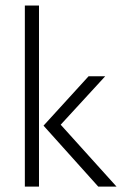

<svg xmlns="http://www.w3.org/2000/svg" viewBox="-20 -687 464 707"><path d="M341.7 0 140.3 -224.3 306.2 -406.2H367.4L203.5 -227.8L409 0ZM71.5 0V-666.7H123.6V0Z"/></svg>

Font: Afacad Flux Light
Style: Regular
Weight: 300
Designer: Kristian Moeller
Foundry: Dicotype
Version: Version 1.100